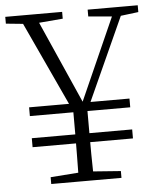

<svg xmlns="http://www.w3.org/2000/svg" viewBox="-56 -743 647 787"><g transform="rotate(-5 267.5 -349.5)"><path d="M285 -260 484 -699H447L278 -319L273 -306H289L115 -699H49L253 -259ZM95 -661H110L229 -671V-699H-5V-671ZM257 -38 123 -28V0H412V-28L278 -38ZM239 -189C239 -133 238 -92 237 0H299C297 -92 297 -133 297 -189V-312H239ZM446 -661H459L540 -671V-699H334V-671ZM60 -157H473V-194H60ZM60 -285H473V-321H60Z"/></g></svg>

Font: Source Han Serif TW VF
Style: Regular
Weight: 250
Designer: Ryoko NISHIZUKA 西塚涼子 (kana & ideographs); Frank Grießhammer (Latin, Greek & Cyrillic); Wenlong ZHANG 张文龙 (bopomofo); San
Foundry: Adobe
Version: Version 2.002;hotconv 1.1.0;makeotfexe 2.6.0